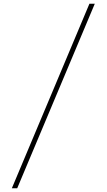

<svg xmlns="http://www.w3.org/2000/svg" viewBox="-20 -880 566 1020"><path d="M43 120H71.5L483.5 -860H455Z"/></svg>

Font: Spartan ExtraLight
Style: Regular
Weight: 200
Designer: Matt Bailey, Mirko Velimirovic
Foundry: Matt Bailey
Version: Version 1.003; ttfautohint (v1.8.3)